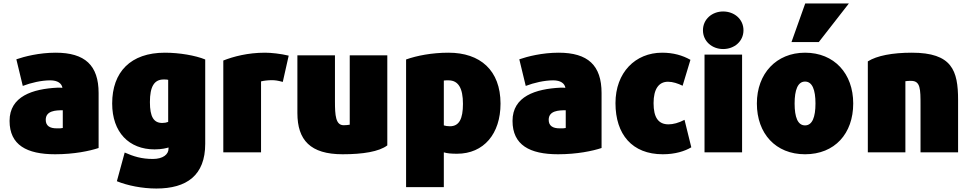

<svg xmlns="http://www.w3.org/2000/svg" viewBox="-20 -861 5579 1104"><path d="M35 -166C35 -27 134 26 297 26C406 26 496 7 547 -10V-326C547 -485 469 -558 300 -558C205 -558 120 -536 74 -520L111 -367C158 -385 218 -399 269 -399C312 -399 335 -381 339 -356C331 -357 322 -357 312 -357C167 -350 35 -307 35 -166ZM341 -227V-125C330 -123 327 -123 306 -123C267 -123 243 -137 243 -172C243 -225 301 -227 341 -227Z M869 -2C911 -2 940 -10 949 -13V-6C949 27 917 53 859 53C793 53 747 38 697 16L652 181C713 206 798 223 879 223C1054 223 1160 147 1160 -34V-519C1104 -542 1012 -558 928 -558C731 -558 625 -447 625 -266C625 -100 722 -2 869 -2ZM842 -274C842 -362 866 -404 921 -404C933 -404 940 -404 947 -402V-160C937 -156 926 -154 913 -154C864 -154 842 -189 842 -274Z M1264 -513V15H1481V-393C1496 -397 1522 -400 1542 -400C1562 -400 1576 -398 1606 -390L1640 -541C1595 -552 1539 -558 1504 -558C1405 -558 1322 -536 1264 -513Z M1690 -543V-211C1690 -55 1765 26 1950 26C2066 26 2160 11 2207 -25V-543H1991V-144C1980 -142 1968 -141 1956 -141C1910 -141 1906 -198 1906 -278V-543Z M2532 215V15C2551 21 2575 23 2608 23C2762 23 2858 -92 2858 -265C2858 -457 2741 -558 2559 -558C2464 -558 2376 -541 2315 -519V215ZM2532 -140V-398C2539 -399 2549 -399 2559 -399C2616 -399 2642 -353 2642 -264C2642 -177 2620 -135 2567 -135C2553 -135 2541 -137 2532 -140Z M2927 -166C2927 -27 3026 26 3189 26C3298 26 3388 7 3439 -10V-326C3439 -485 3361 -558 3192 -558C3097 -558 3012 -536 2966 -520L3003 -367C3050 -385 3110 -399 3161 -399C3204 -399 3227 -381 3231 -356C3223 -357 3214 -357 3204 -357C3059 -350 2927 -307 2927 -166ZM3233 -227V-125C3222 -123 3219 -123 3198 -123C3159 -123 3135 -137 3135 -172C3135 -225 3193 -227 3233 -227Z M3791 26C3863 26 3918 8 3955 -14L3916 -172C3882 -154 3850 -146 3824 -146C3765 -146 3738 -186 3738 -268C3738 -349 3768 -391 3821 -391C3849 -391 3878 -381 3905 -368L3950 -517C3904 -543 3851 -558 3787 -558C3633 -558 3519 -444 3519 -268C3519 -88 3615 26 3791 26Z M4247 15V-547H4031V15ZM4138 -579C4202 -579 4255 -623 4255 -687C4255 -751 4202 -795 4138 -795C4075 -795 4022 -751 4022 -687C4022 -623 4075 -579 4138 -579Z M4609 26C4780 26 4886 -93 4886 -266C4886 -438 4777 -558 4609 -558C4444 -558 4332 -438 4332 -266C4332 -93 4440 26 4609 26ZM4688 -619 4861 -841H4610L4531 -619ZM4549 -266C4549 -343 4567 -392 4609 -392C4651 -392 4669 -344 4669 -266C4669 -188 4651 -140 4609 -140C4567 -140 4549 -187 4549 -266Z M5186 15V-394C5199 -396 5202 -396 5219 -396C5273 -396 5273 -349 5273 -255V15H5489V-286C5489 -456 5454 -558 5223 -558C5112 -558 5022 -541 4970 -508V15Z"/></svg>

Font: Repo ExtraBlack
Style: Regular
Weight: 400
Designer: Stefan Peev
Foundry: Context Ltd
Version: Version 001.502